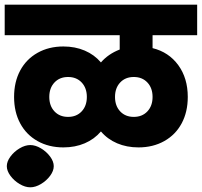

<svg xmlns="http://www.w3.org/2000/svg" viewBox="-30 -668 860 818"><path d="M400 -402Q431 -438 480 -457V-518H-10V-648H810V-518H620V-463Q689 -446 729.5 -390.5Q770 -335 770 -255Q770 -191 744 -142.5Q718 -94 670 -67Q622 -40 560 -40Q510 -40 469 -57.5Q428 -75 400 -108Q372 -75 331 -57.5Q290 -40 240 -40Q178 -40 130 -67Q82 -94 56 -142.5Q30 -191 30 -255Q30 -319 56 -367.5Q82 -416 130 -443Q178 -470 240 -470Q290 -470 331 -452.5Q372 -435 400 -402ZM340 -255Q340 -293 318 -316.5Q296 -340 260 -340Q224 -340 202 -316.5Q180 -293 180 -255Q180 -217 202 -193.5Q224 -170 260 -170Q296 -170 318 -193.5Q340 -217 340 -255ZM620 -255Q620 -293 598 -316.5Q576 -340 540 -340Q504 -340 482 -316.5Q460 -293 460 -255Q460 -217 482 -193.5Q504 -170 540 -170Q576 -170 598 -193.5Q620 -217 620 -255ZM-1 40Q-1 20 14.5 -1Q30 -22 53.5 -36Q77 -50 99 -50Q121 -50 144.5 -36Q168 -22 183.5 -1Q199 20 199 40Q199 60 183.5 81Q168 102 144.5 116Q121 130 99 130Q77 130 53.5 116Q30 102 14.5 81Q-1 60 -1 40Z"/></svg>

Font: Madhuban Bold
Style: Regular
Weight: 700
Designer: jaikishan Patel
Foundry: MagicType
Version: Version 1.000